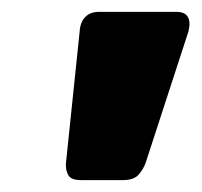

<svg xmlns="http://www.w3.org/2000/svg" viewBox="-20 -730 339 323"><path d="M116 -427Q99 -427 94.5 -436Q90 -445 91 -456L114 -677Q115 -693 123.5 -701.5Q132 -710 146 -710H277Q291 -710 296 -701.5Q301 -693 297 -677L225 -456Q221 -445 213 -436Q205 -427 187 -427Z"/></svg>

Font: Rubik ExtraBold
Style: Italic
Weight: 800
Italic angle: -12°
Designer: Hubert and Fischer
Foundry: Hubert and Fischer
Version: Version 2.300;gftools[0.9.30]